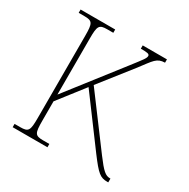

<svg xmlns="http://www.w3.org/2000/svg" viewBox="-161 -862 994 1009"><g transform="rotate(30 336.5 -357.0)"><path d="M45 0H256V-20H219C168 -20 163 -31 163 -109V-225L285 -382L495 -99C559 -14 576 0 619 0H625V-23H622C595 -23 577 -38 526 -106L303 -405L455 -598C510 -670 520 -693 569 -694V-714H422V-694C459 -694 475 -693 475 -680C475 -666 463 -652 416 -591L163 -266V-606C163 -683 169 -694 219 -694H255V-714H45V-694H79C129 -694 135 -683 135 -606V-108C135 -31 129 -20 79 -20H45Z"/></g></svg>

Font: Noto Serif SemiCondensed Thin
Style: Regular
Weight: 100
Width: 4
Designer: Monotype Design Team
Foundry: Monotype Imaging Inc.
Version: Version 2.015